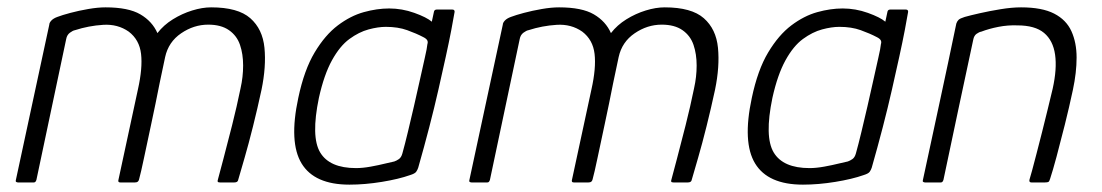

<svg xmlns="http://www.w3.org/2000/svg" viewBox="-20 -496 2996 522"><path d="M546 -429Q507 -429 472.5 -405.5Q438 -382 429 -341L414 -270Q403 -214 391.5 -160.5Q380 -107 371.5 -66.5Q363 -26 358 -8Q357 -4 354.5 -2Q352 0 347 0H307Q300 0 302 -7L355 -253Q368 -311 363.5 -349.5Q359 -388 330 -410Q300 -431 260.5 -428.5Q221 -426 184 -414Q178 -413 170 -407Q162 -401 160 -390L79 -7Q78 -4 76.5 -2Q75 0 72 0H29Q26 0 24 -1.5Q22 -3 23 -6L114 -429Q114 -434 119.5 -440Q125 -446 136 -450Q149 -455 171.5 -461Q194 -467 220 -471.5Q246 -476 267 -476Q329 -476 361.5 -457Q394 -438 408 -406Q425 -428 450 -443.5Q475 -459 502.5 -467.5Q530 -476 554 -476Q627 -476 660.5 -446.5Q694 -417 699 -366Q704 -315 691 -252Q680 -201 668 -153Q656 -105 645 -67Q634 -29 627 -5Q625 0 617 0H578Q573 0 572 -2Q571 -4 573 -10Q577 -25 587.5 -64.5Q598 -104 611 -155.5Q624 -207 634 -256Q641 -287 641 -318Q641 -349 632.5 -374Q624 -399 602.5 -414Q581 -429 546 -429Z M930 6Q835 6 800 -51.5Q765 -109 791 -230Q807 -306 835.5 -353.5Q864 -401 898.5 -427Q933 -453 969 -463Q1005 -473 1038 -473Q1073 -473 1106.5 -461Q1140 -449 1154 -437L1160 -465Q1161 -468 1163 -469Q1165 -470 1167 -470H1210Q1216 -470 1216 -464Q1213 -446 1207 -414.5Q1201 -383 1192 -342Q1183 -301 1172 -252.5Q1161 -204 1147 -150Q1133 -96 1117 -40Q1115 -34 1111.5 -29Q1108 -24 1095 -20Q1064 -9 1018 -1.5Q972 6 930 6ZM948 -39Q966 -39 988 -43Q1010 -47 1028 -51.5Q1046 -56 1052 -57Q1058 -59 1064.5 -63.5Q1071 -68 1074 -79Q1081 -104 1089 -137.5Q1097 -171 1105.5 -207.5Q1114 -244 1121.5 -278.5Q1129 -313 1135 -339Q1141 -365 1142 -376Q1144 -382 1141.5 -386.5Q1139 -391 1131 -395Q1112 -405 1087 -414Q1062 -423 1029 -423Q1008 -423 982 -416Q956 -409 930 -390Q904 -371 882.5 -332Q861 -293 847 -230Q825 -124 850.5 -81.5Q876 -39 948 -39Z M1779 -429Q1740 -429 1705.5 -405.5Q1671 -382 1662 -341L1647 -270Q1636 -214 1624.5 -160.5Q1613 -107 1604.5 -66.5Q1596 -26 1591 -8Q1590 -4 1587.5 -2Q1585 0 1580 0H1540Q1533 0 1535 -7L1588 -253Q1601 -311 1596.5 -349.5Q1592 -388 1563 -410Q1533 -431 1493.5 -428.5Q1454 -426 1417 -414Q1411 -413 1403 -407Q1395 -401 1393 -390L1312 -7Q1311 -4 1309.5 -2Q1308 0 1305 0H1262Q1259 0 1257 -1.5Q1255 -3 1256 -6L1347 -429Q1347 -434 1352.5 -440Q1358 -446 1369 -450Q1382 -455 1404.5 -461Q1427 -467 1453 -471.5Q1479 -476 1500 -476Q1562 -476 1594.5 -457Q1627 -438 1641 -406Q1658 -428 1683 -443.5Q1708 -459 1735.5 -467.5Q1763 -476 1787 -476Q1860 -476 1893.5 -446.5Q1927 -417 1932 -366Q1937 -315 1924 -252Q1913 -201 1901 -153Q1889 -105 1878 -67Q1867 -29 1860 -5Q1858 0 1850 0H1811Q1806 0 1805 -2Q1804 -4 1806 -10Q1810 -25 1820.5 -64.5Q1831 -104 1844 -155.5Q1857 -207 1867 -256Q1874 -287 1874 -318Q1874 -349 1865.5 -374Q1857 -399 1835.5 -414Q1814 -429 1779 -429Z M2163 6Q2068 6 2033 -51.5Q1998 -109 2024 -230Q2040 -306 2068.5 -353.5Q2097 -401 2131.5 -427Q2166 -453 2202 -463Q2238 -473 2271 -473Q2306 -473 2339.5 -461Q2373 -449 2387 -437L2393 -465Q2394 -468 2396 -469Q2398 -470 2400 -470H2443Q2449 -470 2449 -464Q2446 -446 2440 -414.5Q2434 -383 2425 -342Q2416 -301 2405 -252.5Q2394 -204 2380 -150Q2366 -96 2350 -40Q2348 -34 2344.5 -29Q2341 -24 2328 -20Q2297 -9 2251 -1.5Q2205 6 2163 6ZM2181 -39Q2199 -39 2221 -43Q2243 -47 2261 -51.5Q2279 -56 2285 -57Q2291 -59 2297.5 -63.5Q2304 -68 2307 -79Q2314 -104 2322 -137.5Q2330 -171 2338.5 -207.5Q2347 -244 2354.5 -278.5Q2362 -313 2368 -339Q2374 -365 2375 -376Q2377 -382 2374.5 -386.5Q2372 -391 2364 -395Q2345 -405 2320 -414Q2295 -423 2262 -423Q2241 -423 2215 -416Q2189 -409 2163 -390Q2137 -371 2115.5 -332Q2094 -293 2080 -230Q2058 -124 2083.5 -81.5Q2109 -39 2181 -39Z M2495 0Q2492 0 2490 -1.5Q2488 -3 2489 -6Q2512 -113 2535 -219.5Q2558 -326 2580 -432Q2582 -438 2586 -442Q2590 -446 2603 -450Q2617 -454 2643.5 -460Q2670 -466 2700.5 -471Q2731 -476 2756 -476Q2813 -476 2846 -459Q2879 -442 2893 -411Q2907 -380 2907 -339.5Q2907 -299 2897 -252Q2887 -205 2875 -157Q2863 -109 2852.5 -70Q2842 -31 2835 -10Q2833 -3 2830.5 -1.5Q2828 0 2821 0H2784Q2777 0 2779 -8Q2781 -14 2786 -32.5Q2791 -51 2798 -78Q2805 -105 2813 -136.5Q2821 -168 2828.5 -199Q2836 -230 2842 -255Q2854 -309 2848.5 -347.5Q2843 -386 2818.5 -406.5Q2794 -427 2746 -427Q2720 -428 2694.5 -423Q2669 -418 2648 -410Q2642 -409 2635 -404Q2628 -399 2626 -388Q2606 -294 2585.5 -198.5Q2565 -103 2545 -7Q2544 -4 2542.5 -2Q2541 0 2538 0Z"/></svg>

Font: Glory Light
Style: Italic
Weight: 300
Italic angle: -12°
Version: Version 1.011